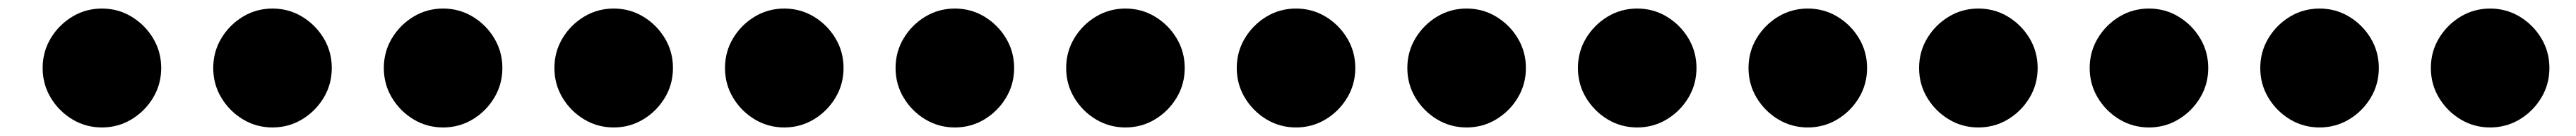

<svg xmlns="http://www.w3.org/2000/svg" viewBox="-20 -539 6040 318"><path d="M80 -380Q80 -342 99 -310.5Q118 -279 149.5 -260Q181 -241 219 -241Q257 -241 288.5 -260Q320 -279 339 -310.5Q358 -342 358 -380Q358 -418 339 -449.5Q320 -481 288.5 -500Q257 -519 219 -519Q181 -519 149.5 -500Q118 -481 99 -449.5Q80 -418 80 -380Z M480 -380Q480 -342 499 -310.5Q518 -279 549.5 -260Q581 -241 619 -241Q657 -241 688.5 -260Q720 -279 739 -310.5Q758 -342 758 -380Q758 -418 739 -449.5Q720 -481 688.5 -500Q657 -519 619 -519Q581 -519 549.5 -500Q518 -481 499 -449.5Q480 -418 480 -380Z M880 -380Q880 -342 899 -310.5Q918 -279 949.5 -260Q981 -241 1019 -241Q1057 -241 1088.5 -260Q1120 -279 1139 -310.5Q1158 -342 1158 -380Q1158 -418 1139 -449.5Q1120 -481 1088.5 -500Q1057 -519 1019 -519Q981 -519 949.5 -500Q918 -481 899 -449.5Q880 -418 880 -380Z M1280 -380Q1280 -342 1299 -310.5Q1318 -279 1349.5 -260Q1381 -241 1419 -241Q1457 -241 1488.5 -260Q1520 -279 1539 -310.5Q1558 -342 1558 -380Q1558 -418 1539 -449.5Q1520 -481 1488.5 -500Q1457 -519 1419 -519Q1381 -519 1349.5 -500Q1318 -481 1299 -449.5Q1280 -418 1280 -380Z M1680 -380Q1680 -342 1699 -310.5Q1718 -279 1749.5 -260Q1781 -241 1819 -241Q1857 -241 1888.5 -260Q1920 -279 1939 -310.5Q1958 -342 1958 -380Q1958 -418 1939 -449.5Q1920 -481 1888.5 -500Q1857 -519 1819 -519Q1781 -519 1749.5 -500Q1718 -481 1699 -449.5Q1680 -418 1680 -380Z M2080 -380Q2080 -342 2099 -310.5Q2118 -279 2149.5 -260Q2181 -241 2219 -241Q2257 -241 2288.5 -260Q2320 -279 2339 -310.5Q2358 -342 2358 -380Q2358 -418 2339 -449.5Q2320 -481 2288.5 -500Q2257 -519 2219 -519Q2181 -519 2149.5 -500Q2118 -481 2099 -449.5Q2080 -418 2080 -380Z M2480 -380Q2480 -342 2499 -310.5Q2518 -279 2549.5 -260Q2581 -241 2619 -241Q2657 -241 2688.5 -260Q2720 -279 2739 -310.5Q2758 -342 2758 -380Q2758 -418 2739 -449.5Q2720 -481 2688.5 -500Q2657 -519 2619 -519Q2581 -519 2549.5 -500Q2518 -481 2499 -449.5Q2480 -418 2480 -380Z M2880 -380Q2880 -342 2899 -310.5Q2918 -279 2949.5 -260Q2981 -241 3019 -241Q3057 -241 3088.5 -260Q3120 -279 3139 -310.5Q3158 -342 3158 -380Q3158 -418 3139 -449.5Q3120 -481 3088.5 -500Q3057 -519 3019 -519Q2981 -519 2949.5 -500Q2918 -481 2899 -449.5Q2880 -418 2880 -380Z M3280 -380Q3280 -342 3299 -310.5Q3318 -279 3349.5 -260Q3381 -241 3419 -241Q3457 -241 3488.5 -260Q3520 -279 3539 -310.5Q3558 -342 3558 -380Q3558 -418 3539 -449.5Q3520 -481 3488.5 -500Q3457 -519 3419 -519Q3381 -519 3349.5 -500Q3318 -481 3299 -449.5Q3280 -418 3280 -380Z M3680 -380Q3680 -342 3699 -310.5Q3718 -279 3749.5 -260Q3781 -241 3819 -241Q3857 -241 3888.5 -260Q3920 -279 3939 -310.5Q3958 -342 3958 -380Q3958 -418 3939 -449.5Q3920 -481 3888.5 -500Q3857 -519 3819 -519Q3781 -519 3749.5 -500Q3718 -481 3699 -449.5Q3680 -418 3680 -380Z M4080 -380Q4080 -342 4099 -310.5Q4118 -279 4149.5 -260Q4181 -241 4219 -241Q4257 -241 4288.5 -260Q4320 -279 4339 -310.5Q4358 -342 4358 -380Q4358 -418 4339 -449.5Q4320 -481 4288.5 -500Q4257 -519 4219 -519Q4181 -519 4149.5 -500Q4118 -481 4099 -449.5Q4080 -418 4080 -380Z M4480 -380Q4480 -342 4499 -310.5Q4518 -279 4549.5 -260Q4581 -241 4619 -241Q4657 -241 4688.5 -260Q4720 -279 4739 -310.5Q4758 -342 4758 -380Q4758 -418 4739 -449.5Q4720 -481 4688.5 -500Q4657 -519 4619 -519Q4581 -519 4549.5 -500Q4518 -481 4499 -449.5Q4480 -418 4480 -380Z M4880 -380Q4880 -342 4899 -310.5Q4918 -279 4949.5 -260Q4981 -241 5019 -241Q5057 -241 5088.5 -260Q5120 -279 5139 -310.5Q5158 -342 5158 -380Q5158 -418 5139 -449.5Q5120 -481 5088.5 -500Q5057 -519 5019 -519Q4981 -519 4949.5 -500Q4918 -481 4899 -449.5Q4880 -418 4880 -380Z M5280 -380Q5280 -342 5299 -310.5Q5318 -279 5349.5 -260Q5381 -241 5419 -241Q5457 -241 5488.5 -260Q5520 -279 5539 -310.5Q5558 -342 5558 -380Q5558 -418 5539 -449.5Q5520 -481 5488.5 -500Q5457 -519 5419 -519Q5381 -519 5349.5 -500Q5318 -481 5299 -449.5Q5280 -418 5280 -380Z M5680 -380Q5680 -342 5699 -310.5Q5718 -279 5749.5 -260Q5781 -241 5819 -241Q5857 -241 5888.5 -260Q5920 -279 5939 -310.5Q5958 -342 5958 -380Q5958 -418 5939 -449.5Q5920 -481 5888.5 -500Q5857 -519 5819 -519Q5781 -519 5749.5 -500Q5718 -481 5699 -449.5Q5680 -418 5680 -380Z"/></svg>

Font: text-security-disc
Style: Regular
Weight: 400
Monospace: yes
Foundry: Oskari Noppa
Version: Version 3.000;hotconv 1.0.118;makeotfexe 2.5.65603